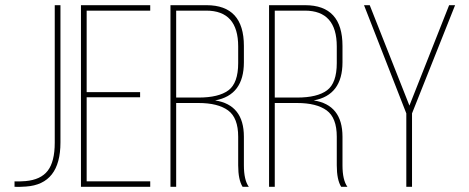

<svg xmlns="http://www.w3.org/2000/svg" viewBox="-20 -720 1809 740"><path d="M36 0V-21Q52 -20 78 -22Q137 -27 164 -62Q191 -97 191 -170V-700H213V-171Q213 -10 80 -1Q52 1 36 0Z M314 -365H520V-345H314V-21H559V0H292V-700H559V-679H314Z M637 -700H776Q920 -700 920 -543V-480Q920 -353 809 -333Q920 -316 920 -193V-83Q920 -26 939 0H915Q898 -27 898 -83V-193Q898 -266 859 -294.5Q820 -323 745 -323H659V0H637ZM659 -344H745Q823 -344 860.5 -372Q898 -400 898 -477V-541Q898 -679 775 -679H659Z M1017 -700H1156Q1300 -700 1300 -543V-480Q1300 -353 1189 -333Q1300 -316 1300 -193V-83Q1300 -26 1319 0H1295Q1278 -27 1278 -83V-193Q1278 -266 1239 -294.5Q1200 -323 1125 -323H1039V0H1017ZM1039 -344H1125Q1203 -344 1240.5 -372Q1278 -400 1278 -477V-541Q1278 -679 1155 -679H1039Z M1546 0V-283L1383 -700H1405L1558 -313L1711 -700H1734L1568 -283V0Z"/></svg>

Font: Bebas Neue Light
Style: Regular
Weight: 300
Designer: Ryoichi Tsunekawa
Foundry: Ryoichi Tsunekawa
Version: Version 1.003;PS 001.003;hotconv 1.0.70;makeotf.lib2.5.58329